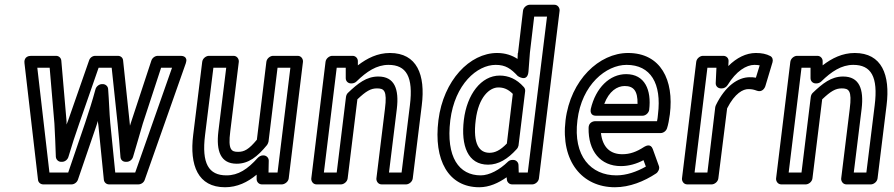

<svg xmlns="http://www.w3.org/2000/svg" viewBox="-20 -751 3761 808"><path d="M188 -25 137 -466H189L209 -231C212 -185 213 -139 215 -91C216 -79 226 -70 237 -70H241C254 -70 265 -80 268 -91C282 -139 297 -184 313 -230L395 -466H450L475 -230C480 -184 483 -138 487 -90C488 -78 497 -70 509 -70H513C526 -70 537 -80 540 -91C554 -139 568 -185 581 -231L658 -466H704L549 -25H465L444 -234C440 -279 439 -325 435 -377C434 -389 423 -397 413 -397H409C397 -397 385 -387 382 -376C368 -324 353 -278 338 -233L267 -25ZM140 6C141 16 150 25 162 25H281C292 25 304 17 308 5L386 -223C388 -230 390 -236 392 -242C392 -236 393 -230 394 -224L417 5C418 16 427 25 439 25H562C573 25 585 18 589 6L762 -485C772 -514 747 -516 741 -516H644C633 -516 621 -508 617 -496L533 -241C531 -234 529 -230 527 -222C526 -227 526 -236 525 -242L498 -497C497 -508 488 -516 476 -516H381C370 -516 359 -509 355 -497L266 -242L260 -227V-241L238 -496C237 -507 228 -516 216 -516H111C81 -516 82 -491 83 -485Z M843 -183 878 -466H932L899 -198C889 -114 909 -62 976 -62C1026 -62 1063 -91 1104 -141C1107 -145 1109 -151 1110 -155L1148 -466H1202L1148 -25H1110L1111 -75C1111 -88 1100 -97 1089 -97H1086C1078 -97 1070 -92 1065 -87C1022 -39 983 -13 933 -13C858 -13 828 -63 843 -183ZM793 -183C777 -55 813 37 927 37C978 37 1022 16 1060 -16V3C1060 14 1069 25 1082 25H1166C1177 25 1193 15 1195 0L1255 -491C1256 -502 1248 -516 1233 -516H1129C1118 -516 1103 -506 1101 -491L1061 -163C1027 -122 1008 -112 982 -112C954 -112 939 -120 949 -198L985 -491C986 -502 978 -516 963 -516H859C848 -516 833 -506 831 -491Z M1343 -25 1397 -466H1435V-422C1435 -409 1445 -400 1457 -400H1460C1467 -400 1475 -403 1480 -408C1523 -450 1565 -478 1615 -478C1690 -478 1720 -428 1705 -308L1670 -25H1617L1650 -293C1660 -377 1640 -429 1572 -429C1522 -429 1486 -400 1444 -360C1439 -355 1437 -349 1436 -343L1397 -25ZM1290 0C1289 11 1297 25 1312 25H1415C1426 25 1441 15 1443 0L1484 -333C1520 -367 1540 -379 1566 -379C1596 -379 1610 -371 1600 -293L1564 0C1563 11 1571 25 1586 25H1689C1700 25 1715 15 1717 0L1755 -308C1771 -436 1735 -528 1621 -528C1569 -528 1525 -506 1486 -476V-494C1486 -505 1477 -516 1464 -516H1378C1367 -516 1352 -506 1350 -491Z M1875 -245C1894 -397 1988 -478 2066 -478C2108 -478 2130 -462 2159 -431C2159 -431 2200 -402 2204 -450L2210 -529L2228 -681H2282L2201 -25H2163L2162 -56C2162 -68 2152 -78 2140 -78H2136C2129 -78 2122 -75 2117 -70C2083 -37 2040 -13 2003 -13C1912 -13 1856 -89 1875 -245ZM1825 -245C1804 -77 1867 37 1997 37C2039 37 2078 19 2112 -5L2113 3C2113 15 2123 25 2135 25H2220C2231 25 2246 15 2248 0L2335 -706C2336 -717 2328 -731 2313 -731H2209C2198 -731 2183 -721 2181 -706L2160 -528L2159 -527L2158 -503C2135 -518 2107 -528 2072 -528C1957 -528 1846 -413 1825 -245ZM1932 -246C1919 -137 1949 -58 2034 -58C2078 -58 2117 -82 2154 -123C2158 -127 2161 -133 2162 -138L2190 -367C2191 -374 2188 -381 2184 -385C2154 -419 2119 -433 2083 -433C2005 -433 1945 -354 1932 -246ZM1982 -246C1994 -344 2041 -383 2077 -383C2098 -383 2117 -377 2138 -356L2113 -147C2085 -118 2063 -108 2040 -108C1998 -108 1969 -143 1982 -246Z M2410 -245C2428 -395 2531 -478 2617 -478C2718 -478 2765 -400 2749 -270C2748 -260 2747 -248 2745 -241H2485C2474 -241 2457 -234 2457 -213C2455 -115 2507 -52 2593 -52C2627 -52 2660 -62 2688 -77L2698 -50C2659 -28 2616 -13 2574 -13C2467 -13 2391 -94 2410 -245ZM2360 -245C2339 -72 2430 37 2568 37C2630 37 2691 12 2741 -21C2750 -27 2757 -41 2753 -52L2727 -124C2718 -148 2698 -137 2691 -133C2659 -112 2631 -102 2599 -102C2549 -102 2516 -130 2509 -191H2760C2771 -191 2783 -199 2787 -211C2792 -226 2796 -247 2799 -270C2817 -414 2761 -528 2623 -528C2502 -528 2381 -415 2360 -245ZM2487 -264H2684C2699 -264 2711 -278 2712 -289C2722 -372 2694 -439 2615 -439C2546 -439 2487 -382 2466 -292C2464 -282 2466 -264 2487 -264ZM2523 -314C2543 -367 2577 -389 2609 -389C2646 -389 2664 -369 2663 -314Z M2903 -25 2957 -466H2995L2992 -402C2991 -389 3001 -379 3014 -379H3018C3028 -379 3037 -385 3042 -393C3078 -452 3121 -478 3155 -478C3164 -478 3172 -477 3177 -476L3161 -424C3151 -426 3145 -426 3135 -426C3086 -426 3032 -389 2993 -309C2992 -306 2990 -302 2990 -300L2957 -25ZM2850 0C2849 11 2857 25 2872 25H2975C2986 25 3001 15 3003 0L3040 -295C3073 -360 3108 -376 3129 -376C3145 -376 3152 -374 3166 -369C3187 -362 3198 -379 3201 -389L3231 -489C3234 -499 3231 -510 3222 -515C3205 -524 3186 -528 3161 -528C3120 -528 3080 -508 3045 -473L3046 -493C3047 -506 3037 -516 3024 -516H2938C2927 -516 2912 -506 2910 -491Z M3299 -25 3353 -466H3391V-422C3391 -409 3401 -400 3413 -400H3416C3423 -400 3431 -403 3436 -408C3479 -450 3521 -478 3571 -478C3646 -478 3676 -428 3661 -308L3626 -25H3573L3606 -293C3616 -377 3596 -429 3528 -429C3478 -429 3442 -400 3400 -360C3395 -355 3393 -349 3392 -343L3353 -25ZM3246 0C3245 11 3253 25 3268 25H3371C3382 25 3397 15 3399 0L3440 -333C3476 -367 3496 -379 3522 -379C3552 -379 3566 -371 3556 -293L3520 0C3519 11 3527 25 3542 25H3645C3656 25 3671 15 3673 0L3711 -308C3727 -436 3691 -528 3577 -528C3525 -528 3481 -506 3442 -476V-494C3442 -505 3433 -516 3420 -516H3334C3323 -516 3308 -506 3306 -491Z"/></svg>

Font: Falling Sky
Style: CondOuObl
Weight: 400
Designer: Paul D. Hunt
Foundry: Adobe Systems Incorporated
Version: Version 1.02